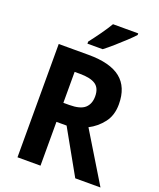

<svg xmlns="http://www.w3.org/2000/svg" viewBox="-167 -1101 941 1137"><g transform="rotate(20 303.5 -533.0)"><path d="M271 -780Q408 -780 474 -727Q540 -674 540 -566Q540 -496 504 -449.5Q468 -403 417 -377L606 -66H447L292 -342H228V-66H83V-780ZM261 -657H228V-462H265Q334 -462 363 -488Q392 -514 392 -562Q392 -614 360 -635.5Q328 -657 261 -657ZM504 -990Q488 -972 458 -944Q428 -916 395.5 -887.5Q363 -859 338 -840H242V-853Q267 -885 296 -925.5Q325 -966 345 -1000H504Z"/></g></svg>

Font: Noto Sans Malayalam UI SemiCondensed
Style: Bold
Weight: 700
Width: 4
Designer: Jelle Bosma - Monotype Design Team
Foundry: Monotype Imaging Inc.
Version: Version 2.104; ttfautohint (v1.8.4.7-5d5b)